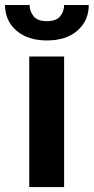

<svg xmlns="http://www.w3.org/2000/svg" viewBox="-53 -757 379 777"><path d="M206.5 -528.3V0H65.4V-528.3ZM206.5 -736.8H306.2Q306.2 -673.3 260.5 -633.3Q214.8 -593.3 137.2 -593.3Q59.1 -593.3 13.2 -633.3Q-32.7 -673.3 -32.7 -736.8H66.9Q66.9 -711.4 82.8 -691.4Q98.6 -671.4 137.2 -671.4Q174.8 -671.4 190.7 -691.4Q206.5 -711.4 206.5 -736.8Z"/></svg>

Font: Vazirmatn UI FD
Style: Bold
Weight: 700
Designer: Saber Rastikerdar
Foundry: Saber Rastikerdar
Version: Version 33.003